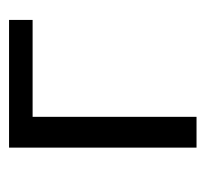

<svg xmlns="http://www.w3.org/2000/svg" viewBox="-35 -419 454 424"><g transform="rotate(-90 192.0 -207.0)"><path d="M360 -362H146V0H78V-414H360Z"/></g></svg>

Font: Ysabeau
Style: Regular
Weight: 400
Designer: Christian Thalmann (Catharsis Fonts)
Version: Version 0.003